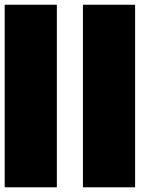

<svg xmlns="http://www.w3.org/2000/svg" viewBox="-20 -798 707 818"><path d="M222.2 0H0V-777.8H222.2ZM555.6 0H333.3V-777.8H555.6Z"/></svg>

Font: Pixeloid Sans
Style: Bold
Weight: 700
Monospace: yes
Designer: GGBot
Version: 0.3